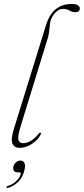

<svg xmlns="http://www.w3.org/2000/svg" viewBox="-20 -738 422 968"><path d="M341.5 -718Q363.5 -718 373 -711.2Q382.5 -704.5 382.5 -696Q382.5 -676.5 359 -676.5Q344 -676.5 330.5 -684.8Q317 -693 297 -693Q273.5 -693 253.5 -668.2Q233.5 -643.5 231.5 -613.5Q229.5 -592 227.2 -574.8Q225 -557.5 219 -539.5L84.5 -103Q68 -50 73 -33Q78 -16 97 -16Q114 -16 134.2 -27.2Q154.5 -38.5 175 -64Q179 -70 183 -69Q188.5 -68.5 185.5 -60.5Q170.5 -31 140 -11.8Q109.5 7.5 79.5 7.5Q52.5 7.5 43 -13.5Q33.5 -34.5 49.5 -86.5L212 -611.5Q245 -718 341.5 -718ZM69 131Q55 131 49.8 122.8Q44.5 114.5 47.5 102Q51 88.5 61.2 80Q71.5 71.5 83.5 71.5Q97.5 71.5 103.5 84.5Q109.5 97.5 102 124.5Q94 157 71.8 178.8Q49.5 200.5 21 209Q13.5 211 12.5 206.5Q12 202 18.5 200Q44 192 61.8 175Q79.5 158 84 141Q86.5 131 78 131Z"/></svg>

Font: Fraunces 72pt S000 Thin
Style: Italic
Weight: 100
Italic angle: -16°
Version: Version 1.000; ttfautohint (v1.8.3)